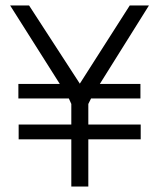

<svg xmlns="http://www.w3.org/2000/svg" viewBox="-20 -680 580 700"><path d="M47 -321V-374H198L17 -660H86L271 -375L453 -660H523L344 -374H492V-321H312L302 -301V-226H493V-172H302V0H240V-172H48V-226H240V-301L231 -321Z"/></svg>

Font: TitilliumText22L Lt
Style: Thin
Weight: 300
Designer: Campivisivi
Foundry: Campivisivi
Version: 1.000